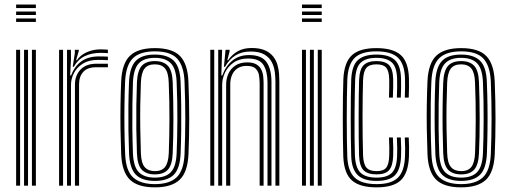

<svg xmlns="http://www.w3.org/2000/svg" viewBox="-20 -820 2250 848"><path d="M51.2 -784.5V-800H138.5V-784.5ZM51.2 -723V-738.5H138.5V-723ZM51.2 -753.8V-769.2H138.5V-753.8ZM121 0V-600H138.5V0ZM51.2 0V-600H68.8V0ZM86.2 0V-600H103.8V0Z M276 0V-600H293.2L293.5 -558L289.8 -486.8H294Q309.8 -528.5 340.2 -549.6Q370.8 -570.8 415.5 -570.8Q426.8 -570.8 438.5 -570.5Q450.2 -570.2 456.5 -569.8V-554.2Q449.5 -554.8 436.9 -555.1Q424.2 -555.5 412.5 -555.5Q372.5 -555.5 346 -539Q319.5 -522.5 306.5 -497.1Q293.5 -471.8 293.5 -445V0ZM241 0V-600H258.5V0ZM311 0V-446.5Q311 -487 335.8 -512.8Q360.5 -538.5 405.2 -538.5Q418.2 -538.5 431.4 -538.5Q444.5 -538.5 456.5 -538.5V-523Q444.8 -523 431.1 -523Q417.5 -523 405.2 -523Q365.8 -523 347.5 -502.2Q329.2 -481.5 329.2 -447.8V0ZM301.2 -525 310.5 -585.5V-600H328.2V-595.8L316.2 -553.8H319.5Q335 -577 363.6 -589.5Q392.2 -602 422.8 -602Q430 -602 438.6 -601.6Q447.2 -601.2 456.5 -600.5V-585.2Q448.5 -586 440.4 -586.2Q432.2 -586.5 424 -586.5Q384.5 -586.5 354.5 -572.1Q324.5 -557.8 306 -525Z M664 7.5Q587.8 7.5 553.1 -27Q518.5 -61.5 515.2 -139.5Q513 -197.8 512.2 -250.8Q511.5 -303.8 512.2 -355.5Q513 -407.2 515.2 -461.2Q519 -540.8 554.4 -574.1Q589.8 -607.5 664 -607.5Q740.8 -607.5 774.9 -572.8Q809 -538 812.2 -460.2Q815.8 -372.8 815.8 -296Q815.8 -219.2 812.5 -139Q808.8 -59 773.2 -25.8Q737.8 7.5 664 7.5ZM664 -6.8Q728.5 -6.8 760.1 -36.8Q791.8 -66.8 795 -139.5Q798.2 -219.5 798.4 -294.6Q798.5 -369.8 795 -459.5Q792 -529 762.5 -561.1Q733 -593.2 664 -593.2Q597.2 -593.2 566.4 -562.1Q535.5 -531 532.5 -458.5Q530.5 -410.8 529.8 -360.4Q529 -310 529.6 -255.2Q530.2 -200.5 532.8 -139.2Q535.8 -65 568.5 -35.9Q601.2 -6.8 664 -6.8ZM664 -21Q607 -21 579.9 -48.6Q552.8 -76.2 550 -142.2Q548 -192.5 547.2 -245.5Q546.5 -298.5 547.1 -352.1Q547.8 -405.8 549.8 -457.8Q552.8 -523.2 579.6 -551.1Q606.5 -579 664 -579Q718.8 -579 746.8 -552.5Q774.8 -526 777.5 -460.2Q779.8 -403.5 780.4 -350.6Q781 -297.8 780.4 -246.2Q779.8 -194.8 777.8 -142.5Q775 -76.2 747.9 -48.6Q720.8 -21 664 -21ZM664 -35.5Q711.8 -35.5 734.8 -59.9Q757.8 -84.2 760.2 -143Q763 -210.2 763.4 -289.9Q763.8 -369.5 760.2 -457Q757.8 -516.8 734.4 -540.6Q711 -564.5 664 -564.5Q616 -564.5 593 -540.2Q570 -516 567.2 -457.2Q565.5 -412.2 564.8 -361.8Q564 -311.2 564.5 -256.4Q565 -201.5 567.2 -142.5Q569.8 -82.5 593.6 -59Q617.5 -35.5 664 -35.5ZM664 -49.8Q626.2 -49.8 606.5 -70.2Q586.8 -90.8 584.8 -143.2Q582.8 -197.5 582.1 -249.1Q581.5 -300.8 582.1 -352.1Q582.8 -403.5 584.8 -456.2Q587 -507 605.6 -528.6Q624.2 -550.2 664 -550.2Q701.5 -550.2 721.1 -529.9Q740.8 -509.5 742.8 -456.8Q745.8 -376.2 745.9 -297.2Q746 -218.2 742.8 -143.8Q740.8 -92.5 721.9 -71.1Q703 -49.8 664 -49.8ZM664 -64.2Q695.2 -64.2 709.5 -83.2Q723.8 -102.2 725.5 -144.8Q728 -214.8 728.4 -291.1Q728.8 -367.5 725.2 -456Q723.8 -499.5 708.8 -517.6Q693.8 -535.8 664 -535.8Q632.5 -535.8 618.2 -516.8Q604 -497.8 602.2 -455.5Q600.2 -404 599.5 -354.5Q598.8 -305 599.5 -253.5Q600.2 -202 602.2 -143.8Q603.8 -99.5 619.2 -81.9Q634.8 -64.2 664 -64.2Z M1196.5 0V-458Q1196.5 -477.5 1193.9 -500.6Q1191.2 -523.8 1180.9 -544.6Q1170.5 -565.5 1148.1 -579Q1125.8 -592.5 1086.2 -592.5Q1047.2 -592.5 1019.8 -575.1Q992.2 -557.8 973.8 -525H969L976.2 -600H993.8L994 -593L984 -553.8H987.2Q1005.2 -579.8 1030.5 -593.9Q1055.8 -608 1091.2 -608Q1127.8 -608 1151 -597.4Q1174.2 -586.8 1187.1 -569.8Q1200 -552.8 1205.6 -532.9Q1211.2 -513 1212.5 -494.1Q1213.8 -475.2 1213.8 -461V0ZM908.8 0V-600H926.2V0ZM978.8 0V-446.5Q978.8 -473 989.1 -495.2Q999.5 -517.5 1020.2 -531Q1041 -544.5 1071.8 -544.5Q1097.5 -544.5 1112.2 -535.8Q1127 -527 1133.9 -512.9Q1140.8 -498.8 1142.5 -482.6Q1144.2 -466.5 1144.2 -451.8V0H1126.8V-450.8Q1126.8 -467.5 1124.2 -485.6Q1121.8 -503.8 1109.6 -516.4Q1097.5 -529 1069.2 -529Q1045.2 -529 1029.1 -518.2Q1013 -507.5 1005 -489.2Q997 -471 997 -447.8V0ZM943.8 0V-600H961L957.5 -486.8H961.8Q977 -528.5 1007 -552.9Q1037 -577.2 1081.5 -576.8Q1135 -576.5 1157 -546Q1179 -515.5 1179 -457V0H1161.5V-455Q1161.5 -504 1143.8 -532.8Q1126 -561.5 1075.5 -561.5Q1037.8 -561.5 1012.2 -544Q986.8 -526.5 974 -499.8Q961.2 -473 961.2 -445V0Z M1313.8 -784.5V-800H1401V-784.5ZM1313.8 -723V-738.5H1401V-723ZM1313.8 -753.8V-769.2H1401V-753.8ZM1383.5 0V-600H1401V0ZM1313.8 0V-600H1331.2V0ZM1348.8 0V-600H1366.2V0Z M1643.2 7.5Q1569.5 7.5 1534.5 -23Q1499.5 -53.5 1496.2 -127.8Q1495.2 -160.2 1494.6 -204.4Q1494 -248.5 1494 -296.8Q1494 -345 1494.6 -390.4Q1495.2 -435.8 1496.5 -470.5Q1500 -544.2 1534 -575.9Q1568 -607.5 1642.2 -607.5Q1715.5 -607.5 1749.8 -577.1Q1784 -546.8 1786.2 -473.8Q1786.5 -456 1786.4 -432.9Q1786.2 -409.8 1785.2 -388.8H1767.8Q1768.8 -408.5 1769 -431.1Q1769.2 -453.8 1768.8 -473Q1766.8 -537.5 1737.5 -565.4Q1708.2 -593.2 1642.2 -593.2Q1576 -593.2 1546.5 -564.4Q1517 -535.5 1514 -469.5Q1512.8 -433.8 1512.1 -388.8Q1511.5 -343.8 1511.5 -296.1Q1511.5 -248.5 1512.1 -205.1Q1512.8 -161.8 1513.8 -129.2Q1516.2 -64 1546.8 -35.4Q1577.2 -6.8 1643.2 -6.8Q1708.2 -6.8 1737.1 -34.9Q1766 -63 1768.8 -128.5Q1769.5 -147 1769.4 -166.2Q1769.2 -185.5 1767.8 -212.8H1785.2Q1786.5 -190.2 1786.8 -170.6Q1787 -151 1786.2 -128Q1783.2 -55.5 1750.4 -24Q1717.5 7.5 1643.2 7.5ZM1643.2 -21Q1586 -21 1559.6 -47.1Q1533.2 -73.2 1531.2 -130Q1530.2 -164 1529.6 -208.6Q1529 -253.2 1529 -301Q1529 -348.8 1529.6 -392.6Q1530.2 -436.5 1531.2 -468.5Q1534 -530.2 1560.6 -554.6Q1587.2 -579 1642.2 -579Q1698.2 -579 1724 -554.9Q1749.8 -530.8 1751.2 -472.5Q1751.8 -455.5 1751.5 -433.9Q1751.2 -412.2 1750.2 -388.8H1732.8Q1734 -413.2 1734.1 -434.9Q1734.2 -456.5 1733.8 -472Q1732.5 -524.2 1710.4 -544.4Q1688.2 -564.5 1642.2 -564.5Q1596.8 -564.5 1573.9 -543.9Q1551 -523.2 1548.5 -467.2Q1547.8 -442.8 1547 -401.9Q1546.2 -361 1545.9 -313.1Q1545.5 -265.2 1545.9 -218.2Q1546.2 -171.2 1547.5 -133.8Q1550 -78.5 1572.6 -57Q1595.2 -35.5 1643.2 -35.5Q1689 -35.5 1710.2 -56.1Q1731.5 -76.8 1733.8 -129.2Q1734.5 -146.5 1734.4 -165.4Q1734.2 -184.2 1732.8 -212.8H1750.2Q1751.8 -182.8 1751.9 -164.8Q1752 -146.8 1751.2 -129Q1748.8 -70.5 1724.2 -45.8Q1699.8 -21 1643.2 -21ZM1643.2 -49.8Q1603.8 -49.8 1585.6 -68.2Q1567.5 -86.8 1565.8 -134.2Q1564.8 -167 1564.4 -209.9Q1564 -252.8 1564 -299.1Q1564 -345.5 1564.5 -389Q1565 -432.5 1566 -466.2Q1568 -514.8 1586.4 -532.5Q1604.8 -550.2 1642.2 -550.2Q1681.2 -550.2 1698.4 -532.4Q1715.5 -514.5 1716.5 -470.5Q1716.8 -455.5 1716.6 -435.4Q1716.5 -415.2 1715.2 -388.8H1698Q1699 -414.8 1699.1 -435.1Q1699.2 -455.5 1699 -470Q1698.2 -505.8 1685.9 -520.8Q1673.5 -535.8 1642.2 -535.8Q1611.8 -535.8 1598.4 -520.5Q1585 -505.2 1583.5 -465.5Q1582.5 -434.8 1581.9 -393.1Q1581.2 -351.5 1581.2 -305.6Q1581.2 -259.8 1581.8 -215.2Q1582.2 -170.8 1583.5 -134.2Q1585 -95.8 1598.2 -80Q1611.5 -64.2 1643.2 -64.2Q1674 -64.2 1686 -79.6Q1698 -95 1699 -131.5Q1699.5 -149.2 1699.5 -166.2Q1699.5 -183.2 1698 -212.8H1715.2Q1716.8 -185.5 1716.9 -165.9Q1717 -146.2 1716.5 -131.2Q1714.8 -86.5 1698.2 -68.1Q1681.8 -49.8 1643.2 -49.8Z M2016.8 7.5Q1940.5 7.5 1905.9 -27Q1871.2 -61.5 1868 -139.5Q1865.8 -197.8 1865 -250.8Q1864.2 -303.8 1865 -355.5Q1865.8 -407.2 1868 -461.2Q1871.8 -540.8 1907.1 -574.1Q1942.5 -607.5 2016.8 -607.5Q2093.5 -607.5 2127.6 -572.8Q2161.8 -538 2165 -460.2Q2168.5 -372.8 2168.5 -296Q2168.5 -219.2 2165.2 -139Q2161.5 -59 2126 -25.8Q2090.5 7.5 2016.8 7.5ZM2016.8 -6.8Q2081.2 -6.8 2112.9 -36.8Q2144.5 -66.8 2147.8 -139.5Q2151 -219.5 2151.1 -294.6Q2151.2 -369.8 2147.8 -459.5Q2144.8 -529 2115.2 -561.1Q2085.8 -593.2 2016.8 -593.2Q1950 -593.2 1919.1 -562.1Q1888.2 -531 1885.2 -458.5Q1883.2 -410.8 1882.5 -360.4Q1881.8 -310 1882.4 -255.2Q1883 -200.5 1885.5 -139.2Q1888.5 -65 1921.2 -35.9Q1954 -6.8 2016.8 -6.8ZM2016.8 -21Q1959.8 -21 1932.6 -48.6Q1905.5 -76.2 1902.8 -142.2Q1900.8 -192.5 1900 -245.5Q1899.2 -298.5 1899.9 -352.1Q1900.5 -405.8 1902.5 -457.8Q1905.5 -523.2 1932.4 -551.1Q1959.2 -579 2016.8 -579Q2071.5 -579 2099.5 -552.5Q2127.5 -526 2130.2 -460.2Q2132.5 -403.5 2133.1 -350.6Q2133.8 -297.8 2133.1 -246.2Q2132.5 -194.8 2130.5 -142.5Q2127.8 -76.2 2100.6 -48.6Q2073.5 -21 2016.8 -21ZM2016.8 -35.5Q2064.5 -35.5 2087.5 -59.9Q2110.5 -84.2 2113 -143Q2115.8 -210.2 2116.1 -289.9Q2116.5 -369.5 2113 -457Q2110.5 -516.8 2087.1 -540.6Q2063.8 -564.5 2016.8 -564.5Q1968.8 -564.5 1945.8 -540.2Q1922.8 -516 1920 -457.2Q1918.2 -412.2 1917.5 -361.8Q1916.8 -311.2 1917.2 -256.4Q1917.8 -201.5 1920 -142.5Q1922.5 -82.5 1946.4 -59Q1970.2 -35.5 2016.8 -35.5ZM2016.8 -49.8Q1979 -49.8 1959.2 -70.2Q1939.5 -90.8 1937.5 -143.2Q1935.5 -197.5 1934.9 -249.1Q1934.2 -300.8 1934.9 -352.1Q1935.5 -403.5 1937.5 -456.2Q1939.8 -507 1958.4 -528.6Q1977 -550.2 2016.8 -550.2Q2054.2 -550.2 2073.9 -529.9Q2093.5 -509.5 2095.5 -456.8Q2098.5 -376.2 2098.6 -297.2Q2098.8 -218.2 2095.5 -143.8Q2093.5 -92.5 2074.6 -71.1Q2055.8 -49.8 2016.8 -49.8ZM2016.8 -64.2Q2048 -64.2 2062.2 -83.2Q2076.5 -102.2 2078.2 -144.8Q2080.8 -214.8 2081.1 -291.1Q2081.5 -367.5 2078 -456Q2076.5 -499.5 2061.5 -517.6Q2046.5 -535.8 2016.8 -535.8Q1985.2 -535.8 1971 -516.8Q1956.8 -497.8 1955 -455.5Q1953 -404 1952.2 -354.5Q1951.5 -305 1952.2 -253.5Q1953 -202 1955 -143.8Q1956.5 -99.5 1972 -81.9Q1987.5 -64.2 2016.8 -64.2Z"/></svg>

Font: Big Shoulders Inline Display Thin SemiBold
Style: Regular
Weight: 600
Version: Version 2.002